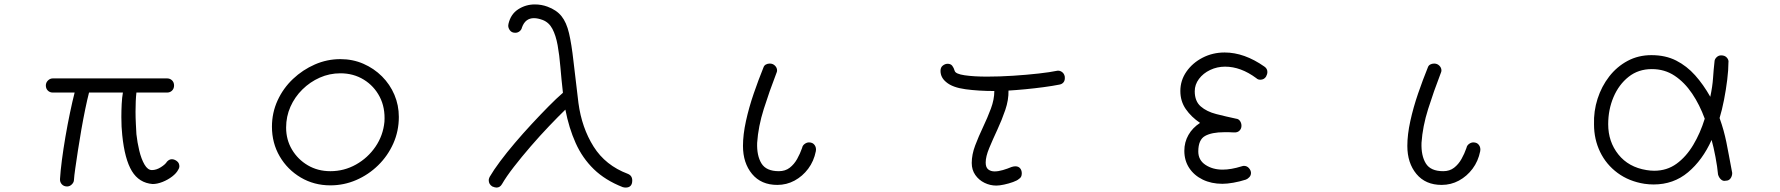

<svg xmlns="http://www.w3.org/2000/svg" viewBox="-20 -745 8040 867"><path d="M283 97Q268 97 259 87Q250 77 251 63Q253 28 259.5 -22Q266 -72 275.5 -127.5Q285 -183 296 -235.5Q307 -288 317 -327H219Q205 -327 196 -336Q187 -345 187 -359Q187 -372 196.5 -381.5Q206 -391 219 -391H734Q748 -391 757 -382Q766 -373 766 -359Q766 -345 757 -336Q748 -327 734 -327H596Q594 -310 593 -287.5Q592 -265 592 -241Q592 -213 593.5 -185.5Q595 -158 596 -139Q600 -102 609 -64.5Q618 -27 632.5 -2Q647 23 666 23Q686 23 706.5 10Q727 -3 734 -15Q744 -26 756 -26Q767 -26 778 -18Q785 -13 787.5 -6.5Q790 0 790 6Q790 14 785 21Q777 37 757.5 52Q738 67 714 76.5Q690 86 669 86Q608 81 575.5 27.5Q543 -26 532 -135Q530 -152 529 -173Q528 -194 528 -216Q528 -246 529.5 -275.5Q531 -305 535 -327H382Q374 -296 365 -252.5Q356 -209 347.5 -160.5Q339 -112 332 -66Q325 -20 320 15Q315 50 314 67Q314 78 304.5 87.5Q295 97 283 97Z M1472 92Q1398 92 1338 56.5Q1278 21 1243 -39Q1208 -99 1208 -173Q1208 -236 1233.5 -291.5Q1259 -347 1303 -388.5Q1347 -430 1402 -454Q1457 -478 1517 -478Q1573 -478 1621 -457Q1669 -436 1705 -400Q1741 -364 1761 -317Q1781 -270 1781 -217Q1781 -153 1756 -97Q1731 -41 1687.5 1.5Q1644 44 1588.5 68Q1533 92 1472 92ZM1472 28Q1534 28 1587.5 -2Q1641 -32 1675.5 -82.5Q1710 -133 1716 -195Q1720 -259 1694.5 -308Q1669 -357 1622.5 -385.5Q1576 -414 1517 -414Q1468 -414 1424 -394.5Q1380 -375 1345.5 -341Q1311 -307 1291.5 -263Q1272 -219 1272 -169Q1272 -114 1298.5 -69.5Q1325 -25 1370 1.5Q1415 28 1472 28Z M2792 100Q2713 69 2661.5 19Q2610 -31 2579.5 -99Q2549 -167 2533 -250Q2501 -219 2459.5 -175.5Q2418 -132 2376.5 -84Q2335 -36 2300.5 8.5Q2266 53 2247 86Q2238 102 2222 102Q2215 102 2203 97Q2187 87 2187 69Q2187 64 2188.5 60.5Q2190 57 2191 54Q2209 23 2238.5 -16.5Q2268 -56 2305 -99.5Q2342 -143 2381 -185Q2420 -227 2456.5 -264Q2493 -301 2522 -326Q2515 -388 2510.5 -442.5Q2506 -497 2498 -541Q2490 -585 2474.5 -614.5Q2459 -644 2430 -655Q2419 -659 2409.5 -661Q2400 -663 2391 -663Q2352 -663 2337 -621Q2335 -611 2326.5 -604Q2318 -597 2307 -597Q2291 -597 2283 -607.5Q2275 -618 2275 -629Q2275 -634 2276 -637Q2286 -681 2320 -703Q2354 -725 2395 -725Q2425 -725 2452 -715Q2493 -700 2515.5 -672Q2538 -644 2549.5 -595Q2561 -546 2569.5 -469.5Q2578 -393 2592 -280Q2607 -168 2660.5 -83Q2714 2 2815 40Q2835 48 2835 70Q2835 102 2805 102Q2802 102 2799 101.5Q2796 101 2792 100Z M3490 90Q3417 90 3376 40.5Q3335 -9 3335 -86Q3335 -137 3348.5 -198.5Q3362 -260 3383.5 -322.5Q3405 -385 3427 -439Q3430 -449 3438 -453.5Q3446 -458 3456 -458Q3470 -458 3479.5 -448.5Q3489 -439 3489 -427Q3489 -421 3486 -415Q3454 -332 3429 -253Q3404 -174 3399 -100Q3397 -42 3418.5 -7Q3440 28 3497 28Q3526 28 3546 12.5Q3566 -3 3579.5 -27Q3593 -51 3602 -77Q3604 -88 3613.5 -95Q3623 -102 3633 -102Q3650 -102 3658.5 -90Q3667 -78 3664 -62Q3655 -17 3629.5 17Q3604 51 3568 70.5Q3532 90 3490 90Z M4479 93Q4451 93 4425.5 80.5Q4400 68 4384 45Q4368 22 4368 -9Q4368 -47 4383.5 -88Q4399 -129 4419 -171Q4439 -213 4454.5 -254.5Q4470 -296 4470 -334Q4399 -334 4340 -342Q4281 -350 4253 -374Q4227 -395 4227 -425Q4227 -441 4237.5 -449Q4248 -457 4259 -457Q4273 -457 4280 -448Q4287 -439 4291 -425Q4295 -411 4336.5 -405Q4378 -399 4437 -399Q4493 -399 4555 -403Q4617 -407 4670 -413Q4723 -419 4751 -425Q4763 -428 4774 -421Q4785 -414 4788 -400Q4790 -383 4783 -374Q4776 -365 4764 -363Q4734 -357 4693 -351.5Q4652 -346 4610 -342Q4568 -338 4534 -336Q4535 -294 4519.5 -248.5Q4504 -203 4483.5 -159Q4463 -115 4447 -76.5Q4431 -38 4431 -11Q4431 11 4442.5 20Q4454 29 4471 29Q4488 29 4508.5 23Q4529 17 4548 9Q4557 6 4565 6Q4579 6 4586.5 15Q4594 24 4594 38Q4594 56 4581 63Q4574 70 4554.5 77Q4535 84 4514 88.5Q4493 93 4479 93Z M5500 85Q5450 85 5411 66Q5372 47 5350 13.5Q5328 -20 5328 -64Q5328 -103 5346.5 -135.5Q5365 -168 5399 -190Q5359 -217 5334.5 -252.5Q5310 -288 5310 -334Q5310 -382 5337.5 -421.5Q5365 -461 5410.5 -484.5Q5456 -508 5510 -508Q5599 -508 5690 -444Q5703 -435 5703 -420Q5703 -410 5697 -399Q5688 -385 5671 -385Q5660 -385 5653 -392Q5583 -444 5512 -444Q5476 -444 5444.5 -429Q5413 -414 5394 -388.5Q5375 -363 5375 -333Q5375 -288 5402 -264.5Q5429 -241 5472 -230Q5515 -219 5562 -209Q5573 -208 5579.5 -198.5Q5586 -189 5586 -177Q5586 -164 5577 -155Q5568 -146 5552 -147Q5540 -148 5529 -148Q5518 -148 5508 -148Q5452 -148 5421.5 -131Q5391 -114 5391 -61Q5391 -22 5423.5 -0.5Q5456 21 5501 21Q5539 21 5587 6Q5590 5 5592.5 4.5Q5595 4 5597 4Q5611 4 5620 14.5Q5629 25 5629 36Q5629 47 5621.5 55Q5614 63 5606 66Q5578 75 5549.5 80Q5521 85 5500 85Z M6490 90Q6417 90 6376 40.5Q6335 -9 6335 -86Q6335 -137 6348.5 -198.5Q6362 -260 6383.5 -322.5Q6405 -385 6427 -439Q6430 -449 6438 -453.5Q6446 -458 6456 -458Q6470 -458 6479.5 -448.5Q6489 -439 6489 -427Q6489 -421 6486 -415Q6454 -332 6429 -253Q6404 -174 6399 -100Q6397 -42 6418.5 -7Q6440 28 6497 28Q6526 28 6546 12.5Q6566 -3 6579.5 -27Q6593 -51 6602 -77Q6604 -88 6613.5 -95Q6623 -102 6633 -102Q6650 -102 6658.5 -90Q6667 -78 6664 -62Q6655 -17 6629.5 17Q6604 51 6568 70.5Q6532 90 6490 90Z M7406 85Q7336 74 7284.5 36Q7233 -2 7205.5 -59Q7178 -116 7178 -183Q7176 -243 7194 -299Q7212 -355 7246.5 -399.5Q7281 -444 7329.5 -470Q7378 -496 7437 -496Q7501 -496 7549 -471.5Q7597 -447 7634.5 -405Q7672 -363 7703 -308Q7713 -355 7715.5 -393Q7718 -431 7722 -466Q7722 -477 7731 -486Q7740 -495 7752 -495Q7769 -495 7778 -484.5Q7787 -474 7785 -463Q7785 -430 7779.5 -385Q7774 -340 7765 -294Q7756 -248 7745 -212Q7756 -181 7763 -155.5Q7770 -130 7775.5 -103.5Q7781 -77 7787 -44Q7793 -11 7802 36Q7802 50 7794.5 60.5Q7787 71 7773 71Q7761 74 7751.5 65.5Q7742 57 7738 43Q7735 9 7726.5 -36Q7718 -81 7709 -113Q7668 -22 7602.5 33Q7537 88 7447 88Q7427 88 7406 85ZM7415 23Q7433 26 7450 26Q7507 26 7550.5 -5.5Q7594 -37 7626 -90.5Q7658 -144 7678 -209Q7655 -272 7621 -322.5Q7587 -373 7542 -403Q7497 -433 7439 -433Q7378 -433 7334 -398Q7290 -363 7266 -306.5Q7242 -250 7242 -184Q7242 -105 7288 -47.5Q7334 10 7415 23Z"/></svg>

Font: Hachi Maru Pop
Style: Regular
Weight: 400
Designer: Nontynet
Foundry: Nontynet
Version: Version 1.300